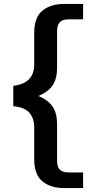

<svg xmlns="http://www.w3.org/2000/svg" viewBox="-20 -802 486 982"><path d="M155 12V-150Q155 -196 131 -224.5Q107 -253 48 -259V-363Q155 -376 155 -472V-634Q155 -713 197 -747.5Q239 -782 309 -782H405V-703H330Q301 -703 286.5 -689Q272 -675 272 -644V-456Q272 -400 250 -366.5Q228 -333 177 -311Q228 -289 250 -255.5Q272 -222 272 -167V22Q272 53 286.5 66.5Q301 80 330 80H405V160H309Q239 160 197 125.5Q155 91 155 12Z"/></svg>

Font: Maitree SemiBold
Style: Regular
Weight: 600
Designer: CadsonDemak Team
Foundry: CadsonDemak
Version: Version 1.001